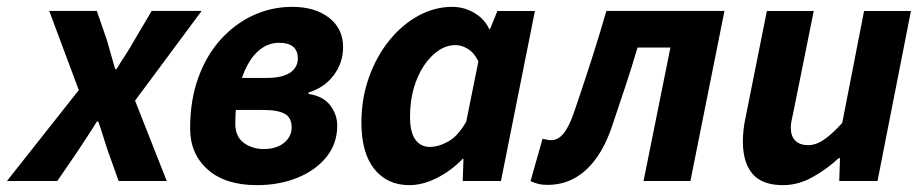

<svg xmlns="http://www.w3.org/2000/svg" viewBox="-60 -528 2693 560"><path d="M-39.8 0 169.8 -265.2 83.6 -496.1H222.4L252.2 -409.7Q257.9 -388.5 264 -367.9Q270.2 -347.4 275.9 -326.4H279.9Q292.2 -347.2 306 -367.9Q319.9 -388.7 331.3 -409.7L382.4 -496.1H528.1L333.9 -234.5L426.4 0H286L255.1 -86.6Q247.7 -107.9 241 -130.2Q234.3 -152.4 226.6 -173.6H222.6Q209.6 -152.4 195.4 -130.9Q181.3 -109.3 166.5 -86.9L107.1 0Z M689.5 12Q597 12 545.8 -33.6Q494.5 -79.2 494.5 -153.4Q494.5 -235.8 518.3 -301.3Q542.1 -366.8 583.8 -412.9Q625.4 -458.9 679 -483.5Q732.5 -508 792 -508Q859.1 -508 899.9 -476.1Q940.7 -444.2 940.7 -390.7Q940.7 -345.2 913.6 -308.9Q886.5 -272.6 839.8 -258V-254Q881.9 -248 902.7 -221.2Q923.6 -194.3 923.6 -161.4Q923.6 -109.1 892.1 -70.1Q860.6 -31 807.4 -9.5Q754.2 12 689.5 12ZM709.5 -93.3Q734.4 -93.3 752.3 -101.5Q770.3 -109.7 780.5 -124Q790.7 -138.3 790.7 -156.2Q790.7 -184.8 770.6 -196Q750.5 -207.3 707.2 -207.3H597.8L615.2 -300.7H718.8Q749.1 -300.7 769.1 -307.8Q789.2 -314.8 798.9 -327.7Q808.7 -340.6 808.7 -357.3Q808.7 -403.2 753.9 -403.2Q726.1 -403.2 702.8 -386.8Q679.4 -370.4 662.3 -339.2Q645.2 -308 635.8 -264.7Q626.3 -221.4 626.3 -167.6Q626.3 -129.3 651.1 -111.3Q675.9 -93.3 709.5 -93.3Z M1134.1 12Q1069 12 1031.5 -35.3Q994.1 -82.7 994.1 -169.8Q994.1 -240.8 1016.1 -302.4Q1038.1 -363.9 1075.4 -410Q1112.6 -456 1160.1 -482Q1207.6 -508 1259.2 -508Q1293 -508 1322.9 -490.7Q1352.8 -473.3 1367.2 -443H1369.2L1390.7 -496H1500.2L1401.1 0H1289.6L1291.8 -64.6H1289.4Q1255.9 -29.8 1214.3 -8.9Q1172.7 12 1134.1 12ZM1193.8 -99.5Q1219 -99.5 1247.5 -115.4Q1276 -131.2 1299.8 -173L1335.3 -348.8Q1323.2 -374.1 1304.9 -385.3Q1286.5 -396.5 1268.6 -396.5Q1242.6 -396.5 1218.9 -380.5Q1195.1 -364.6 1176.3 -336.3Q1157.4 -308 1146.6 -269.9Q1135.9 -231.8 1135.9 -187.6Q1135.9 -142 1151.5 -120.8Q1167 -99.5 1193.8 -99.5Z M1537.1 11.3Q1521.4 11.3 1509.4 8.1Q1497.5 5 1487.4 0.4L1522.4 -123.2Q1528.1 -122.2 1534.3 -120.7Q1540.5 -119.2 1547.4 -119.2Q1567.8 -119.2 1583.9 -138.9Q1600 -158.6 1614.8 -202Q1639.8 -275.1 1663.4 -348.1Q1686.9 -421 1708.6 -496.1H2053L1953.7 0H1817L1895.4 -389.4H1799.5Q1782.1 -330.3 1763.3 -273.9Q1744.6 -217.5 1725.2 -160.1Q1697.7 -77.5 1649.9 -33.1Q1602 11.3 1537.1 11.3Z M2223.8 12Q2162.8 12 2134.8 -21Q2106.7 -54 2106.7 -115.4Q2106.7 -132.4 2108.7 -150Q2110.7 -167.6 2114.7 -186L2176.7 -496H2313.4L2254.5 -203.4Q2251.5 -188.6 2249 -177.2Q2246.5 -165.8 2246.5 -155.9Q2246.5 -130.5 2259.8 -117.6Q2273 -104.6 2297.3 -104.6Q2319.5 -104.6 2343.1 -120.6Q2366.8 -136.6 2396.5 -169.4L2460.2 -496H2596.9L2499.4 0H2387.8L2390 -66.6H2386Q2352.8 -35.3 2310.6 -11.7Q2268.4 12 2223.8 12Z"/></svg>

Font: Source Sans 3
Style: Italic
Weight: 200
Italic angle: -11°
Designer: Paul D. Hunt
Foundry: Adobe
Version: Version 3.046;hotconv 1.0.118;makeotfexe 2.5.65603